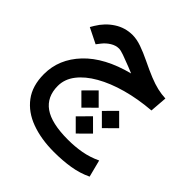

<svg xmlns="http://www.w3.org/2000/svg" viewBox="-203 -586 1064 1064"><g transform="rotate(45 329.0 -53.5)"><path d="M410.1 -18.4 477.6 -86.4 545.6 -18.4 477.6 49.1ZM249.6 -18.4 317.1 -86.4 385.1 -18.4 317.1 49.1ZM328.9 105.2 396.4 37.3 464.4 105.2 396.4 172.7ZM377.9 -279.8Q369.6 -283.2 362.5 -286.1Q355.5 -289.1 339.8 -295.4Q299.3 -311.5 272.7 -320.8Q246.1 -330.1 232.9 -330.1Q208 -330.1 183.8 -315.2Q159.7 -300.3 142.6 -278.3L124.5 -254.9L34.2 -299.8L46.9 -321.3Q78.1 -373.5 126.7 -405Q175.3 -436.5 233.4 -436.5Q266.1 -436.5 304.2 -423.1Q342.3 -409.7 385.7 -388.7Q439 -362.8 477.1 -347.4Q515.1 -332 546.4 -324.7Q577.6 -317.4 610.4 -315.9L602.5 -214.4Q503.9 -206.5 419.7 -183.1Q335.4 -159.7 272.5 -123.8Q209.5 -87.9 174.3 -42.2Q139.2 3.4 139.2 56.2Q139.2 141.6 200 184.6Q260.7 227.5 389.6 227.5Q444.8 227.5 494.9 218.5Q544.9 209.5 593.8 186.5L619.6 287.1Q568.4 311.5 510 321Q451.7 330.6 382.8 330.6Q282.7 330.6 205.1 302.2Q127.4 273.9 83 214.8Q38.6 155.8 38.6 64Q38.6 -53.2 125.7 -145.3Q212.9 -237.3 377.9 -279.8Z"/></g></svg>

Font: Vazir Medium FD-WOL-UI
Style: Medium-FD-WOL-UI
Weight: 500
Designer: Saber Rastikerdar
Foundry: Saber Rastikerdar
Version: Version 30.0.0